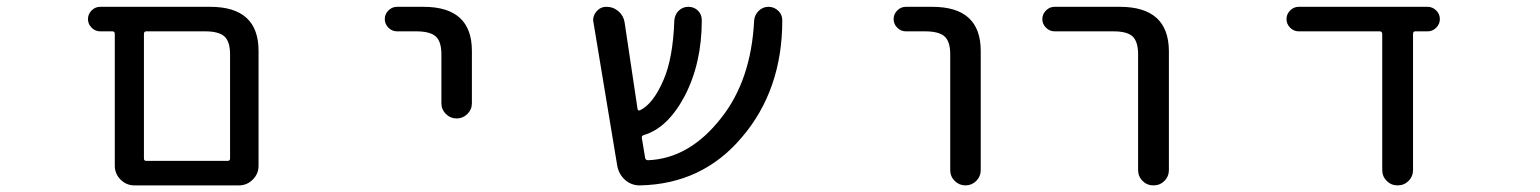

<svg xmlns="http://www.w3.org/2000/svg" viewBox="-20 -567 4540 566"><path d="M397.5 -20.5H376Q352.5 -20.5 335.4 -37.6Q318.4 -54.7 318.4 -78.1V-466.8Q318.4 -474.6 311.5 -474.6H275.4Q260.7 -474.6 250 -485.4Q239.3 -496.1 239.3 -510.7Q239.3 -525.4 250 -536.1Q260.7 -546.9 275.4 -546.9H599.6Q742.2 -546.9 742.2 -417V-78.1Q742.2 -54.7 725.1 -37.6Q708 -20.5 684.6 -20.5ZM658.2 -407.2Q658.2 -444.3 641.6 -459.5Q625 -474.6 585 -474.6H411.1Q404.3 -474.6 404.3 -466.8V-99.6Q404.3 -92.8 411.1 -92.8H651.4Q658.2 -92.8 658.2 -99.6Z M1150.4 -474.6Q1135.7 -474.6 1125 -485.4Q1114.3 -496.1 1114.3 -510.7Q1114.3 -525.4 1125 -536.1Q1135.7 -546.9 1150.4 -546.9H1228.5Q1371.1 -546.9 1371.1 -417V-262.7Q1371.1 -244.1 1357.9 -231Q1344.7 -217.8 1326.2 -217.8Q1307.6 -217.8 1294.4 -231Q1281.2 -244.1 1281.2 -262.7V-407.2Q1281.2 -444.3 1264.6 -459.5Q1248 -474.6 1207 -474.6Z M2275.4 -534.2Q2286.1 -523.4 2286.1 -506.8Q2286.1 -300.8 2166 -161.1Q2049.8 -24.4 1867.2 -20.5Q1866.2 -20.5 1865.2 -20.5Q1841.8 -20.5 1823.2 -36.1Q1804.7 -52.7 1799.8 -77.1L1729.5 -501Q1728.5 -504.9 1728.5 -507.8Q1728.5 -521.5 1738.3 -533.2Q1750 -546.9 1767.6 -546.9Q1788.1 -546.9 1803.2 -533.7Q1818.4 -520.5 1821.3 -501L1859.4 -246.1Q1860.4 -239.3 1867.2 -242.2Q1905.3 -260.7 1935.5 -330.1Q1963.9 -394.5 1967.8 -505.9Q1968.8 -523.4 1980.5 -535.2Q1992.2 -546.9 2009.3 -546.9Q2026.4 -546.9 2038.1 -535.2Q2048.8 -523.4 2048.8 -507.8Q2048.8 -379.9 1998 -283.2Q1948.2 -189.5 1877.9 -168.9Q1871.1 -167 1872.1 -160.2L1881.8 -101.6Q1882.8 -94.7 1890.6 -94.7Q2012.7 -99.6 2106.4 -219.7Q2194.3 -331.1 2203.1 -505.9Q2204.1 -522.5 2216.3 -534.7Q2228.5 -546.9 2245.6 -546.9Q2262.7 -546.9 2275.4 -534.2Z M2650.4 -474.6Q2635.7 -474.6 2625 -485.4Q2614.3 -496.1 2614.3 -510.7Q2614.3 -525.4 2625 -536.1Q2635.7 -546.9 2650.4 -546.9H2728.5Q2871.1 -546.9 2871.1 -417V-65.4Q2871.1 -46.9 2857.9 -33.7Q2844.7 -20.5 2826.2 -20.5Q2807.6 -20.5 2794.4 -33.7Q2781.2 -46.9 2781.2 -65.4V-407.2Q2781.2 -444.3 2764.6 -459.5Q2748 -474.6 2707 -474.6Z M3088.9 -474.6Q3074.2 -474.6 3063.5 -485.4Q3052.7 -496.1 3052.7 -510.7Q3052.7 -525.4 3063.5 -536.1Q3074.2 -546.9 3088.9 -546.9H3281.2Q3424.8 -546.9 3425.8 -417V-66.4Q3425.8 -46.9 3412.6 -33.7Q3399.4 -20.5 3380.4 -20.5Q3361.3 -20.5 3348.1 -33.7Q3335 -46.9 3335 -66.4V-407.2Q3335 -444.3 3318.8 -459.5Q3302.7 -474.6 3262.7 -474.6Z M4145.5 -66.4Q4145.5 -46.9 4132.3 -33.7Q4119.1 -20.5 4100.1 -20.5Q4081.1 -20.5 4067.9 -33.7Q4054.7 -46.9 4054.7 -66.4V-466.8Q4054.7 -474.6 4046.9 -474.6H3808.6Q3793.9 -474.6 3783.2 -485.4Q3772.5 -496.1 3772.5 -510.7Q3772.5 -525.4 3783.2 -536.1Q3793.9 -546.9 3808.6 -546.9H4188.5Q4203.1 -546.9 4213.9 -536.1Q4224.6 -525.4 4224.6 -510.7Q4224.6 -496.1 4213.9 -485.4Q4203.1 -474.6 4188.5 -474.6H4152.3Q4145.5 -474.6 4145.5 -466.8Z"/></svg>

Font: Rounded Mgen+ 2m regular
Style: Regular
Weight: 400
Designer: [Source Han Sans]
Ryoko NISHIZUKA  (kana & ideographs); Paul D. Hunt (Latin, Greek & Cyrillic); Wenlong ZHANG  (bopomofo
Version: Version 1.059.20150602